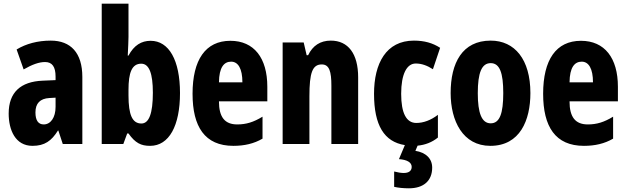

<svg xmlns="http://www.w3.org/2000/svg" viewBox="-20 -780 3397 1040"><path d="M255 -560C184 -560 121 -543 70 -512L108 -404C155 -431 192 -444 224 -444C263 -444 281 -418 281 -365V-346L211 -343C92 -338 27 -280 27 -165C27 -76 63 10 156 10C222 10 259 -17 294 -73H296L320 0H426V-363C426 -494 363 -560 255 -560ZM247 -249 281 -251V-201C281 -143 254 -106 217 -106C188 -106 172 -127 172 -171C172 -220 197 -246 247 -249Z M676 -579V-760H531V0H648L669 -57H676C713 -5 744 10 793 10C896 10 955 -99 955 -276C955 -454 895 -559 796 -559C746 -559 706 -535 676 -479H672C674 -524 676 -558 676 -579ZM745 -435C788 -435 808 -382 808 -278C808 -165 787 -111 746 -111C697 -111 676 -157 676 -263V-293C676 -386 694 -435 745 -435Z M1228 -559C1093 -559 1023 -456 1023 -272C1023 -94 1089 10 1244 10C1304 10 1356 -2 1402 -29V-148C1353 -118 1313 -106 1265 -106C1198 -106 1166 -145 1166 -231H1428V-310C1428 -466 1356 -559 1228 -559ZM1232 -446C1270 -446 1293 -408 1293 -334H1166C1167 -415 1193 -446 1232 -446Z M1772 -560C1715 -560 1674 -533 1649 -481H1641L1625 -550H1511V0H1656V-258C1656 -386 1672 -431 1723 -431C1764 -431 1775 -392 1775 -316V0H1920V-361C1920 -489 1866 -560 1772 -560Z M2321 128C2321 79 2287 46 2230 37L2242 9C2283 5 2320 -9 2352 -35V-158C2314 -129 2274 -114 2235 -114C2181 -114 2153 -167 2153 -272C2153 -378 2183 -436 2232 -436C2264 -436 2294 -425 2325 -405L2364 -521C2324 -547 2279 -560 2222 -560C2071 -560 2006 -436 2006 -272C2006 -101 2061 -12 2173 6L2141 82C2184 85 2210 99 2210 124C2210 145 2195 157 2167 157C2152 157 2135 154 2115 149V232C2137 237 2164 240 2195 240C2276 240 2321 198 2321 128Z M2853 -276C2853 -458 2768 -560 2638 -560C2484 -560 2421 -439 2421 -276C2421 -125 2487 10 2636 10C2797 10 2853 -129 2853 -276ZM2568 -275C2568 -386 2589 -438 2638 -438C2687 -438 2706 -385 2706 -276C2706 -166 2687 -112 2638 -112C2589 -112 2568 -168 2568 -275Z M3127 -559C2992 -559 2922 -456 2922 -272C2922 -94 2988 10 3143 10C3203 10 3255 -2 3301 -29V-148C3252 -118 3212 -106 3164 -106C3097 -106 3065 -145 3065 -231H3327V-310C3327 -466 3255 -559 3127 -559ZM3131 -446C3169 -446 3192 -408 3192 -334H3065C3066 -415 3092 -446 3131 -446Z"/></svg>

Font: Noto Sans Devanagari ExtraCondensed ExtraBold
Style: Regular
Weight: 800
Width: 2
Designer: Jelle Bosma - Monotype Design Team
Foundry: Monotype Imaging Inc.
Version: Version 2.004